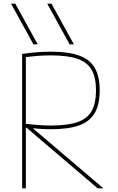

<svg xmlns="http://www.w3.org/2000/svg" viewBox="-20 -1020 640 1040"><path d="M161 -780 40 -1000H63L184 -780ZM357 -780 236 -1000H259L380 -780ZM100 -728Q150 -735 186.5 -737.5Q223 -740 256 -740Q351 -740 409 -719Q467 -698 493.5 -652Q520 -606 520 -530Q520 -455 493.5 -408.5Q467 -362 409 -341Q351 -320 256 -320Q223 -320 188.5 -322.5Q154 -325 107 -330L109 -350Q156 -345 190 -342.5Q224 -340 256 -340Q346 -340 399.5 -358.5Q453 -377 476.5 -419Q500 -461 500 -530Q500 -600 476.5 -641.5Q453 -683 399.5 -701.5Q346 -720 256 -720Q222 -720 185.5 -717.5Q149 -715 103 -708L120 -728V0H100ZM509 0 110 -340 144 -337 540 0Z"/></svg>

Font: M PLUS Code Latin Expanded Thin
Style: Regular
Weight: 250
Width: 7
Designer: Coji Morishita
Foundry: UNDERFOREST DESIGN
Version: Version 1.002; ttfautohint (v1.8.3)